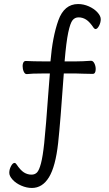

<svg xmlns="http://www.w3.org/2000/svg" viewBox="-20 -731 540 951"><path d="M454 -389Q454 -365 439 -365L391 -366Q379 -367 358 -367H296Q279 -124 268 -23Q255 94 222.5 147Q190 200 138 200Q112 200 85.5 188.5Q59 177 42.5 159Q26 141 26 125Q26 108 34.5 92Q43 76 52 76Q57 76 61 82Q81 112 98.5 123Q116 134 136 134Q153 134 163.5 123Q174 112 183 78Q192 44 199 -22Q208 -109 219 -265L227 -367H189Q137 -367 113 -364H112Q103 -364 97.5 -376.5Q92 -389 92 -404Q92 -415 96 -422Q100 -429 108 -429Q148 -427 190 -427H230Q240 -549 269 -630Q298 -711 367 -711Q394 -711 420 -699.5Q446 -688 462.5 -670Q479 -652 479 -636Q479 -619 470.5 -603Q462 -587 453 -587Q449 -587 444 -593Q424 -623 406.5 -634Q389 -645 369 -645Q351 -645 339.5 -631Q328 -617 318 -570Q308 -523 300 -427H359Q388 -427 430 -430H431Q441 -430 447.5 -417Q454 -404 454 -389Z"/></svg>

Font: Fusion Kai T
Style: Regular
Weight: 400
Designer: Fontworks Inc.
Version: Version 24.134;May 13, 2024